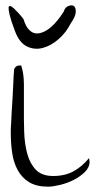

<svg xmlns="http://www.w3.org/2000/svg" viewBox="-20 -700 356 721"><path d="M20.5 -214.8Q21.5 -222.7 22 -240.2Q22.5 -257.8 23.9 -280.3Q25.4 -302.7 26.9 -327.1Q28.3 -351.6 29.3 -374Q30.3 -396.5 31.2 -414.6Q32.2 -432.6 33.2 -441.4Q38.1 -449.2 42.5 -451.7Q46.9 -454.1 53.7 -454.1Q54.7 -454.1 56.6 -454.1Q58.6 -454.1 59.6 -454.1Q69.3 -425.8 69.8 -384.8Q70.3 -343.8 69.8 -297.4Q69.3 -251 70.8 -205.1Q72.3 -159.2 82.5 -122.1Q92.8 -85 115.2 -62Q137.7 -39.1 179.7 -39.1Q223.6 -39.1 255.9 -56.6Q288.1 -74.2 314.5 -106.4Q314.5 -105.5 315.4 -100.1Q316.4 -94.7 316.4 -92.8Q316.4 -71.3 298.3 -53.7Q280.3 -36.1 255.9 -23.9Q231.4 -11.7 204.6 -5.4Q177.7 1 161.1 1Q117.2 1 89.8 -15.6Q62.5 -32.2 46.9 -60.5Q31.2 -88.9 25.9 -125Q20.5 -161.1 20.5 -199.2ZM35.2 -585.9Q21.5 -622.1 16.6 -642.6Q11.7 -663.1 12.2 -670.9Q12.7 -678.7 18.6 -677.2Q24.4 -675.8 32.7 -668Q41 -660.2 50.8 -649.4Q60.5 -638.7 68.4 -627.9Q76.2 -601.6 88.4 -588.9Q100.6 -576.2 113.8 -574.7Q127 -573.2 142.1 -579.6Q157.2 -585.9 171.4 -598.1Q185.5 -610.4 197.8 -626Q210 -641.6 219.7 -657.2Q223.6 -671.9 236.3 -677.2Q249 -682.6 256.8 -677.7Q264.6 -672.9 264.6 -656.2Q264.6 -639.6 245.1 -611.3Q228.5 -578.1 200.2 -553.2Q171.9 -528.3 140.6 -520Q109.4 -511.7 80.6 -525.9Q51.8 -540 35.2 -585.9Z"/></svg>

Font: The Girl Next Door
Style: Regular
Weight: 400
Designer: Kimberly Geswein
Foundry: Kimberly Geswein
Version: Version 1.002 2010